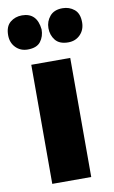

<svg xmlns="http://www.w3.org/2000/svg" viewBox="-98 -813 510 859"><g transform="rotate(-10 157.0 -383.0)"><path d="M65 -611Q32 -611 10.5 -633Q-11 -655 -11 -689Q-11 -729 11.5 -747.5Q34 -766 65 -766Q133 -766 141 -689Q141 -657 123.5 -634Q106 -611 65 -611ZM245 0H68V-541H245ZM249 -611Q209 -611 190.5 -634Q172 -657 172 -689Q172 -719.5 191.5 -742.8Q211 -766 249 -766Q280 -766 302.5 -747.5Q325 -729 325 -689Q325 -655 303.5 -633Q282 -611 249 -611Z"/></g></svg>

Font: Argentum Novus
Style: Bold
Weight: 700
Designer: Julieta Ulanovsky (font) & Cristiano Sobral (main changes)
Foundry: Julieta Ulanovsky (font) & Cristiano Sobral (main changes)
Version: Version 3.00;November 27, 2020;FontCreator 13.0.0.2655 64-bi